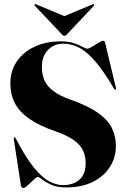

<svg xmlns="http://www.w3.org/2000/svg" viewBox="-20 -914 620 947"><path d="M305.5 10.5Q261.5 10.5 233 -2.5Q204.5 -15.5 188.5 -28.5Q172.5 -41.5 166.5 -41.5Q162 -41.5 152.5 -33.2Q143 -25 132 -14.2Q121 -3.5 111.2 5Q101.5 13.5 96 13.5Q92.5 13.5 88.5 10.2Q84.5 7 83.5 3L48 -228Q48 -232 48.2 -234Q48.5 -236 50 -236.5Q51.5 -237.5 53.5 -236.2Q55.5 -235 57 -232.5Q105.5 -139 146.2 -88.8Q187 -38.5 222.5 -19.8Q258 -1 291 -1Q342 -1 372.2 -28Q402.5 -55 402.5 -109.5Q402.5 -145 388.8 -173Q375 -201 342.2 -224Q309.5 -247 253 -266.5Q172 -294.5 123.2 -329Q74.5 -363.5 52.8 -406.2Q31 -449 31 -502.5Q31 -564 62.8 -610.8Q94.5 -657.5 150.8 -683.8Q207 -710 281 -710Q319.5 -710 345.2 -701Q371 -692 386.8 -683Q402.5 -674 410.5 -674Q418.5 -674 434.5 -683.8Q450.5 -693.5 466.2 -703.2Q482 -713 489 -713Q491.5 -713 494.2 -711Q497 -709 498 -705L552 -480Q553 -476 552.5 -474.2Q552 -472.5 550.5 -471.5Q549 -471 547 -472Q545 -473 543.5 -475Q490.5 -565 448 -613.5Q405.5 -662 367.8 -680.2Q330 -698.5 292 -698.5Q246 -698.5 216.2 -667.2Q186.5 -636 186.5 -582.5Q186.5 -546.5 199.5 -517.5Q212.5 -488.5 243 -465.2Q273.5 -442 326.5 -423Q411.5 -393 460.8 -359Q510 -325 530.8 -284.5Q551.5 -244 551.5 -194Q551.5 -137 522.2 -90.8Q493 -44.5 438 -17Q383 10.5 305.5 10.5ZM336 -818.5 159.5 -892Q153.5 -895 151.5 -893Q150 -892 150 -890Q150 -888 152 -885.5L285 -745Q288.5 -741 291 -739.2Q293.5 -737.5 297.5 -737.5Q302 -737.5 304.5 -739.2Q307 -741 310.5 -745L443 -885.5Q445.5 -888 445.2 -890Q445 -892 444 -893Q441.5 -895 435.5 -892L259 -818.5Z"/></svg>

Font: Fraunces 120pt
Style: Bold
Weight: 700
Version: Version 1.000;[b76b70a41]